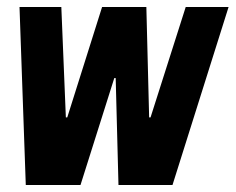

<svg xmlns="http://www.w3.org/2000/svg" viewBox="-20 -531 676 551"><path d="M54 0 36 -511H156L169 -194H173L273 -511H400L408 -194H412L513 -511H636L475 0H320L312 -307H308L211 0Z"/></svg>

Font: Chivo Mono
Style: Bold Italic
Weight: 700
Italic angle: -8.05°
Monospace: yes
Version: Version 1.008